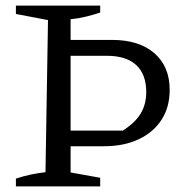

<svg xmlns="http://www.w3.org/2000/svg" viewBox="-20 -668 666 688"><path d="M37 0V-28Q64 -37 90.5 -42.5Q117 -48 143 -51L152 -596L37 -618V-648H339V-623Q315 -615 288.5 -608.5Q262 -602 233 -599V-525H381Q478 -525 533 -477.5Q588 -430 588 -346Q588 -284 559 -239Q530 -194 477 -169Q424 -144 353 -144H233V-50L339 -31V0ZM364 -468H233V-200H420Q464 -228 484 -261Q504 -294 504 -338Q504 -402 468 -435Q432 -468 364 -468Z"/></svg>

Font: Piazzolla SC
Style: Regular
Weight: 400
Designer: Juan Pablo del Peral
Foundry: Huerta Tipografica
Version: Version 1.330